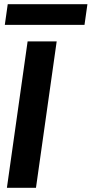

<svg xmlns="http://www.w3.org/2000/svg" viewBox="-20 -898 438 918"><path d="M13 0 112 -700H251L152 0ZM3 -779 17 -878H398L384 -779Z"/></svg>

Font: Host Grotesk Black
Style: Italic
Weight: 900
Italic angle: -8°
Designer: Doğukan Karapınar based on Poppins by Indian Type Foundry, Jonny Pinhorn
Foundry: Element Type
Version: Version 1.000; ttfautohint (v1.8.4.7-5d5b);gftools[0.9.33]